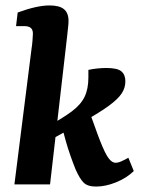

<svg xmlns="http://www.w3.org/2000/svg" viewBox="-20 -678 523 706"><path d="M33 0 96 -499Q98 -511 99.5 -529Q101 -547 101 -554Q101 -569 93 -575.5Q85 -582 69 -582H39L45 -632Q116 -658 162 -658Q199 -658 215.5 -644Q232 -630 232 -601Q232 -592 230.5 -579Q229 -566 227 -546L164 0ZM333 8Q302 8 287.5 -6.5Q273 -21 258 -55Q249 -77 239 -105.5Q229 -134 221.5 -161Q214 -188 209 -207L312 -258Q315 -251 322 -231Q329 -211 338 -186.5Q347 -162 356.5 -139.5Q366 -117 374 -104Q381 -93 387 -87.5Q393 -82 400 -80Q411 -78 425.5 -84.5Q440 -91 452 -98L472 -49Q445 -23 406.5 -7.5Q368 8 333 8ZM142 -151 151 -211Q210 -243 243.5 -268Q277 -293 291 -322Q305 -351 305 -393V-421Q323 -425 340.5 -426.5Q358 -428 371 -428Q412 -428 426.5 -415.5Q441 -403 441 -379Q441 -355 427.5 -334.5Q414 -314 381.5 -290Q349 -266 290.5 -233Q232 -200 142 -151Z"/></svg>

Font: Yrsa
Style: Bold Italic
Weight: 700
Italic angle: -7.10001°
Version: Version 2.004